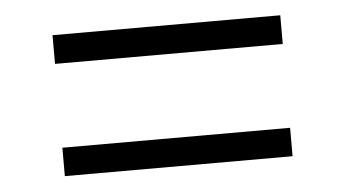

<svg xmlns="http://www.w3.org/2000/svg" viewBox="-32 -503 613 342"><g transform="rotate(-5 275.0 -332.0)"><path d="M71.8 -407.2V-458.5H479V-407.2ZM71.8 -206.5V-257.3H479V-206.5Z"/></g></svg>

Font: Suwannaphum Light
Style: Regular
Weight: 300
Designer: Danh Hong
Version: Version 8.002; ttfautohint (v1.8.3)